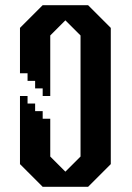

<svg xmlns="http://www.w3.org/2000/svg" viewBox="-20 -720 507 740"><path d="M319.5 -700H144.5L57 -612.5V-437.5H86.2V-408.3H115.4V-379.2H144.5V-350H173.7V-583.3L232 -641.6L290.4 -583.3V-116.7L232 -58.4L173.7 -116.7V-262.5H144.5V-291.7H115.4V-320.9H86.2V-350H57V-87.5L144.5 0H319.5L407 -87.5V-612.5Z"/></svg>

Font: Stepalange
Style: Regular
Weight: 400
Designer: Szymon Furjan
Version: Version 1.005;Fontself Maker 3.5.8